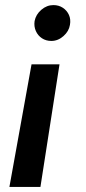

<svg xmlns="http://www.w3.org/2000/svg" viewBox="-20 -532 338 755"><path d="M214 -279 139 203H17L104 -279ZM190 -512Q211 -512 227 -501.5Q243 -491 251 -473.5Q259 -456 255 -434Q251 -409 229.5 -390Q208 -371 182 -371Q161 -371 145 -381.5Q129 -392 121 -410Q113 -428 116 -449Q121 -475 142.5 -493.5Q164 -512 190 -512Z"/></svg>

Font: Figtree SemiBold
Style: Italic
Weight: 600
Italic angle: -9.5°
Foundry: Erik Kennedy
Version: Version 2.001;gftools[0.9.30]